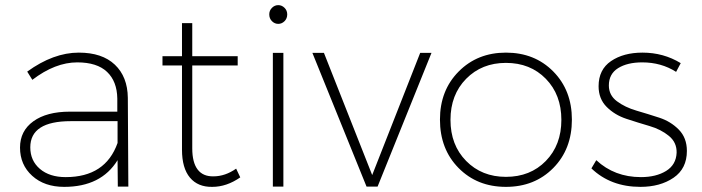

<svg xmlns="http://www.w3.org/2000/svg" viewBox="-20 -727 2733 748"><path d="M480 0H439L438 -103Q374 1 230 1Q153 1 105.5 -42Q58 -85 58 -152Q58 -217 110 -254.5Q162 -292 252 -292H437V-343Q436 -410 397 -447Q358 -484 281 -484Q195 -484 106 -416L86 -448Q188 -522 287 -522Q378 -522 427.5 -475Q477 -428 478 -346ZM236 -37Q391 -37 438 -170V-255H256Q98 -255 98 -153Q98 -101 135.5 -69Q173 -37 236 -37Z M900 -70 916 -36Q863 1 807 1Q751 2 720 -35Q689 -72 689 -144V-472H613V-508H689V-637H729V-508H906V-472H729V-149Q729 -94 750 -66.5Q771 -39 812 -40Q857 -40 900 -70Z M1099 -671Q1099 -655 1088.5 -644.5Q1078 -634 1064 -634Q1050 -634 1039.5 -644.5Q1029 -655 1029 -671Q1029 -686 1039.5 -696.5Q1050 -707 1064 -707Q1078 -707 1088.5 -696.5Q1099 -686 1099 -671ZM1084 -521V0H1043V-521Z M1661 -521 1451 0H1408L1197 -521H1242L1430 -45L1617 -521Z M1951 -522Q2063 -522 2135.5 -448.5Q2208 -375 2208 -261Q2208 -146 2135.5 -72.5Q2063 1 1951 1Q1839 1 1766.5 -72.5Q1694 -146 1694 -261Q1694 -375 1767 -448.5Q1840 -522 1951 -522ZM1951 -482Q1857 -482 1796 -420Q1735 -358 1735 -260Q1735 -162 1796 -100Q1857 -38 1951 -38Q2046 -38 2106.5 -100Q2167 -162 2167 -260Q2167 -358 2106.5 -420Q2046 -482 1951 -482Z M2483 -522Q2565 -522 2632 -481L2614 -447Q2556 -484 2482 -484Q2424 -484 2388 -461.5Q2352 -439 2352 -394Q2352 -356 2383.5 -332.5Q2415 -309 2459.5 -296Q2504 -283 2548.5 -268.5Q2593 -254 2624.5 -222Q2656 -190 2656 -139Q2656 -70 2604 -34.5Q2552 1 2475 1Q2359 1 2284 -71L2303 -103Q2374 -37 2477 -37Q2536 -37 2575 -61Q2614 -85 2616 -132Q2617 -172 2586 -197.5Q2555 -223 2510.5 -236Q2466 -249 2420.5 -264Q2375 -279 2343.5 -310.5Q2312 -342 2312 -391Q2312 -456 2360.5 -489Q2409 -522 2483 -522Z"/></svg>

Font: Montserrat Ultra Light
Style: Regular
Weight: 200
Designer: Julieta Ulanovsky
Foundry: Julieta Ulanovsky
Version: Version 3.100;PS 003.100;hotconv 1.0.88;makeotf.lib2.5.64775